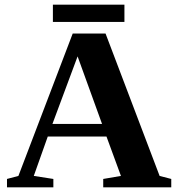

<svg xmlns="http://www.w3.org/2000/svg" viewBox="-20 -804 762 824"><path d="M209 -36V0H10V-36L59 -49L292 -660H433L665 -49L715 -36V0H423V-36L499 -49L437 -218H185L125 -49ZM313 -562 205 -272H418ZM207 -710V-784H514V-710Z"/></svg>

Font: Libra Serif Modern
Style: Bold
Weight: 700
Designer: Stefan Peev, Context Ltd
Foundry: Ascender Corporation
Version: Version 1.000